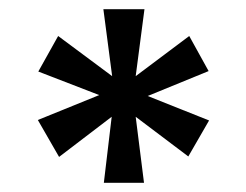

<svg xmlns="http://www.w3.org/2000/svg" viewBox="-20 -751 533 416"><path d="M205 -355 222 -498 108 -411 62 -491 195 -545 63 -596 106 -673 223 -586 204 -731H293L274 -586L390 -673L432 -597L300 -543L433 -490L388 -412L274 -498L292 -355Z"/></svg>

Font: DM Sans 28pt SemiBold
Style: Regular
Weight: 600
Version: Version 4.004;gftools[0.9.30]